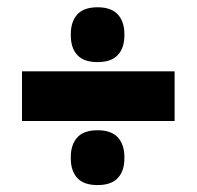

<svg xmlns="http://www.w3.org/2000/svg" viewBox="-20 -580 554 541"><path d="M42 -239V-379H472V-239ZM255 -58.5Q216 -58.5 197.8 -78.5Q179.5 -98.5 179.5 -133.5V-137.5Q179.5 -172.5 197.8 -192.8Q216 -213 255 -213Q293.5 -213 312 -192.8Q330.5 -172.5 330.5 -137.5V-133.5Q330.5 -98.5 312 -78.5Q293.5 -58.5 255 -58.5ZM255 -405Q216 -405 197.8 -425Q179.5 -445 179.5 -480V-484Q179.5 -519 197.8 -539.2Q216 -559.5 255 -559.5Q293.5 -559.5 312 -539.2Q330.5 -519 330.5 -484V-480Q330.5 -445 312 -425Q293.5 -405 255 -405Z"/></svg>

Font: Anek Gujarati Medium ExtraBold
Style: Regular
Weight: 800
Version: Version 1.003